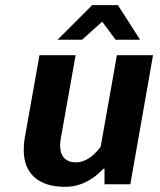

<svg xmlns="http://www.w3.org/2000/svg" viewBox="-20 -714 620 744"><path d="M72 -133Q72 -159 76 -180L133 -500H273L216 -180Q213 -164 213 -151Q213 -118 229 -101.5Q245 -85 274 -85Q309 -85 343 -115Q358 -129 370 -145L433 -500H573L485 0H385V-60H380Q360 -38 340 -25Q290 10 233 10Q155 10 113.5 -27Q72 -64 72 -133ZM203 -560 337 -694H437L523 -560H428L376 -630L298 -560Z"/></svg>

Font: Scada
Style: Bold Italic
Weight: 700
Italic angle: -10°
Version: Version 4.000